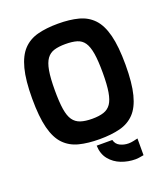

<svg xmlns="http://www.w3.org/2000/svg" viewBox="-166 -864 1031 1177"><g transform="rotate(-20 349.5 -275.0)"><path d="M514 197Q466 197 422 180Q378 163 349 127.5Q320 92 318 37H420Q427 66 452.5 78.5Q478 91 507 91Q523 91 539 87.5Q555 84 568 81V190Q555 192 541.5 194.5Q528 197 514 197ZM350 6Q274 6 217 -8.5Q160 -23 121.5 -62.5Q83 -102 64 -176Q45 -250 45 -369Q45 -488 64.5 -562.5Q84 -637 122 -677Q160 -717 217 -732Q274 -747 350 -747Q426 -747 483 -732Q540 -717 578 -677Q616 -637 635 -562.5Q654 -488 654 -369Q654 -250 635 -176Q616 -102 578 -62.5Q540 -23 483 -8.5Q426 6 350 6ZM350 -127Q395 -127 425 -137Q455 -147 472.5 -172.5Q490 -198 498 -245.5Q506 -293 506 -369Q506 -449 498 -497Q490 -545 472.5 -570.5Q455 -596 425 -605Q395 -614 350 -614Q307 -614 277 -605Q247 -596 228.5 -570.5Q210 -545 201.5 -497Q193 -449 193 -369Q193 -293 200.5 -245.5Q208 -198 226 -172.5Q244 -147 274.5 -137Q305 -127 350 -127Z"/></g></svg>

Font: Exo Thin
Style: Bold
Weight: 700
Version: Version 2.000